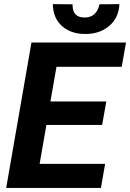

<svg xmlns="http://www.w3.org/2000/svg" viewBox="-20 -919 636 939"><path d="M479.5 -308.1H207L173.8 -117.7H494.1L473.6 0H10.3L133.8 -710.9H596.2L575.2 -592.3H256.3L226.6 -422.9H500ZM564 -898.9Q561 -831.1 512.7 -791Q464.4 -751 392.1 -752.9Q324.7 -753.9 282 -792.7Q239.3 -831.5 238.3 -898.9L335 -897.9Q333 -834.5 391.1 -833.5Q422.9 -832.5 441.9 -850.3Q460.9 -868.2 466.3 -897.9Z"/></svg>

Font: RobotoInd
Style: Bold Italic
Weight: 700
Italic angle: -12°
Designer: Google
Version: Version 2.001150; 2014